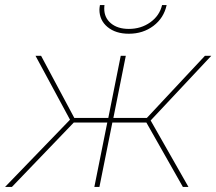

<svg xmlns="http://www.w3.org/2000/svg" viewBox="-45 -737 853 757"><path d="M549 -262 698 0H676L532 -254H398L347 0H327L378 -254H246L2 0H-25L231 -265L95 -517H117L248 -272H382L431 -517H451L402 -272H534L763 -517H788ZM347 -699Q347 -705 349 -717H367Q366 -712 366 -703Q366 -667 392.5 -645Q419 -623 463 -623Q511 -623 547.5 -649Q584 -675 594 -717H612Q601 -666 560 -635Q519 -604 463 -604Q411 -604 379 -630.5Q347 -657 347 -699Z"/></svg>

Font: Montserrat Alternates Thin
Style: Italic
Weight: 250
Italic angle: -11.3°
Designer: Julieta Ulanovsky
Foundry: Julieta Ulanovsky
Version: Version 7.200